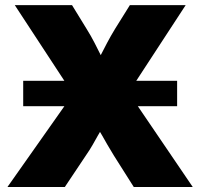

<svg xmlns="http://www.w3.org/2000/svg" viewBox="-20 -748 801 768"><path d="M72.8 -323.2V-424.8H688.5V-323.2ZM9.8 0 323.2 -444.8V-293.9L39.1 -727.5H268.1L326.2 -632.8Q344.2 -604 358.4 -576.2Q372.6 -548.3 385.5 -522.5Q398.4 -496.6 412.1 -472.2H352.5Q367.2 -496.6 380.4 -522.5Q393.6 -548.3 408.2 -576.2Q422.9 -604 440.4 -632.8L499.5 -727.5H722.7L447.3 -305.7V-446.8L751 0H515.1L436 -125Q420.9 -149.4 409.7 -168.9Q398.4 -188.5 388.4 -206.3Q378.4 -224.1 366.7 -242.7H393.1Q381.8 -224.1 371.8 -206.3Q361.8 -188.5 350.6 -168.7Q339.4 -148.9 322.8 -125L239.3 0Z"/></svg>

Font: Inter 24pt Black
Style: Regular
Weight: 900
Designer: Rasmus Andersson
Foundry: rsms
Version: Version 4.001;git-66647c0bb